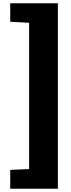

<svg xmlns="http://www.w3.org/2000/svg" viewBox="-20 -916 438 1181"><path d="M43 245V129L159 124V-776L43 -782V-896H336V245Z"/></svg>

Font: Farlight84_Sys_V01
Style: Bold
Weight: 700
Designer: Monotype Design Team, Nadine Chahine and Nizar Qandah
Foundry: Monotype Imaging Inc.
Version: Version 2.004;October 31, 2024;FontCreator 14.0.0.2814 64-bi